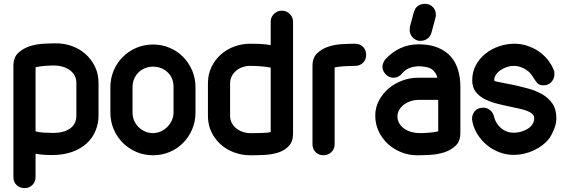

<svg xmlns="http://www.w3.org/2000/svg" viewBox="-20 -789 2902 988"><path d="M373 -362Q373 -385 363 -402Q353 -419 336.5 -430Q320 -441 300 -446.5Q280 -452 259 -452Q237 -452 211 -450Q185 -448 163 -443V-113Q179 -108 207 -106.5Q235 -105 256 -105Q307 -105 340 -127.5Q373 -150 373 -195ZM487 -195Q487 -154 472 -117Q457 -80 427 -52Q397 -24 351.5 -7.5Q306 9 245 9Q227 9 206.5 7.5Q186 6 163 2V122Q163 147 146.5 163Q130 179 107 179Q82 179 65.5 163.5Q49 148 49 123V-451Q49 -493 73 -516Q97 -539 131.5 -550.5Q166 -562 203.5 -564Q241 -566 269 -566Q312 -566 351.5 -551.5Q391 -537 421 -510Q451 -483 469 -445.5Q487 -408 487 -362Z M548 -340Q548 -386 565 -426Q582 -466 612 -496Q642 -526 682 -543Q722 -560 767 -560Q813 -560 853 -543Q893 -526 922.5 -496Q952 -466 969 -426Q986 -386 986 -340V-210Q986 -164 969 -124Q952 -84 922.5 -54Q893 -24 853 -7Q813 10 767 10Q722 10 682 -7Q642 -24 612 -54Q582 -84 565 -124Q548 -164 548 -210ZM662 -210Q662 -188 670 -169Q678 -150 692.5 -135.5Q707 -121 726 -112.5Q745 -104 767 -104Q788 -104 807 -112.5Q826 -121 840.5 -135.5Q855 -150 864 -169Q873 -188 873 -210V-341Q873 -389 842 -417.5Q811 -446 767 -446Q746 -446 727 -438.5Q708 -431 693.5 -417Q679 -403 670.5 -383.5Q662 -364 662 -340Z M1164 -193Q1164 -173 1172.5 -156.5Q1181 -140 1195.5 -128.5Q1210 -117 1229 -110.5Q1248 -104 1268 -104H1287Q1302 -104 1319 -104.5Q1336 -105 1351 -106Q1366 -107 1373 -110V-441Q1348 -446 1320.5 -448Q1293 -450 1267 -450Q1247 -450 1228 -443.5Q1209 -437 1195 -425Q1181 -413 1172.5 -396.5Q1164 -380 1164 -360ZM1050 -361Q1050 -406 1068 -443.5Q1086 -481 1116 -508Q1146 -535 1185.5 -549.5Q1225 -564 1268 -564Q1290 -564 1317 -563Q1344 -562 1373 -557V-678Q1373 -701 1390 -717.5Q1407 -734 1430 -734Q1455 -734 1471.5 -717Q1488 -700 1488 -677V-102Q1488 -61 1466.5 -38Q1445 -15 1413 -4.5Q1381 6 1344 8Q1307 10 1277 10H1268Q1225 10 1185.5 -4.5Q1146 -19 1116 -45.5Q1086 -72 1068 -109.5Q1050 -147 1050 -193Z M1702 -47Q1702 -22 1685 -6Q1668 10 1645 10Q1620 10 1604 -6Q1588 -22 1588 -47V-450Q1588 -492 1612 -515Q1636 -538 1670 -549Q1704 -560 1741.5 -562Q1779 -564 1807 -564Q1832 -564 1848 -548Q1864 -532 1864 -507Q1864 -482 1848 -466Q1832 -450 1807 -450Q1784 -450 1755.5 -448.5Q1727 -447 1702 -442Z M2231 -389Q2224 -416 2203 -432Q2182 -448 2130 -448Q2104 -446 2084.5 -438Q2065 -430 2049 -411Q2031 -389 2005 -389Q1982 -389 1965 -406.5Q1948 -424 1948 -446Q1948 -455 1952 -465Q1956 -475 1962 -483Q1997 -521 2040 -541Q2083 -561 2135 -561Q2192 -561 2233 -544Q2274 -527 2299.5 -498Q2325 -469 2337 -429.5Q2349 -390 2349 -344V-105Q2349 -62 2324.5 -39Q2300 -16 2265.5 -5Q2231 6 2192.5 8Q2154 10 2126 10Q2084 10 2045 -5.5Q2006 -21 1976.5 -48Q1947 -75 1929 -112.5Q1911 -150 1911 -194Q1911 -235 1929.5 -270.5Q1948 -306 1978.5 -332.5Q2009 -359 2049 -374Q2089 -389 2131 -389ZM2235 -275H2131Q2113 -275 2094.5 -269Q2076 -263 2061 -252.5Q2046 -242 2036 -226.5Q2026 -211 2025 -193Q2025 -170 2035 -153.5Q2045 -137 2061.5 -126Q2078 -115 2098 -109.5Q2118 -104 2139 -104Q2160 -104 2186 -106Q2212 -108 2235 -113ZM2110 -728V-727Q2115 -747 2130 -758Q2145 -769 2165 -769H2171H2174Q2176 -769 2181 -767L2180 -768Q2200 -763 2211.5 -748Q2223 -733 2223 -712Q2223 -709 2222.5 -705.5Q2222 -702 2220 -697L2221 -698L2200 -620V-621Q2195 -601 2179.5 -590Q2164 -579 2146 -579H2139H2135Q2133 -579 2131 -580Q2112 -585 2100 -600.5Q2088 -616 2088 -635Q2088 -637 2088.5 -638.5Q2089 -640 2089 -642V-650Z M2829 -430Q2832 -425 2832.5 -418.5Q2833 -412 2833 -407Q2833 -385 2818 -367.5Q2803 -350 2777 -350Q2756 -350 2746.5 -360Q2737 -370 2727 -386L2728 -385Q2723 -392 2718 -400Q2713 -408 2707 -414Q2690 -431 2668 -440.5Q2646 -450 2624 -450Q2606 -450 2588 -444Q2570 -438 2555.5 -428Q2541 -418 2532 -404.5Q2523 -391 2523 -376Q2523 -371 2541 -368L2586 -359Q2594 -357 2602 -356Q2610 -355 2618 -353Q2659 -344 2699 -333Q2739 -322 2771 -303.5Q2803 -285 2823 -255.5Q2843 -226 2843 -181Q2843 -152 2830.5 -122.5Q2818 -93 2808 -79Q2793 -59 2772.5 -43Q2752 -27 2727.5 -15.5Q2703 -4 2676.5 2Q2650 8 2625 8Q2585 8 2549.5 -5.5Q2514 -19 2485.5 -42.5Q2457 -66 2437 -98Q2417 -130 2410 -167L2411 -166Q2409 -171 2409 -174V-178Q2409 -201 2424.5 -218Q2440 -235 2466 -235Q2486 -235 2501.5 -222.5Q2517 -210 2522 -190Q2530 -154 2558 -130Q2586 -106 2624 -106Q2643 -106 2662 -111.5Q2681 -117 2696 -126.5Q2711 -136 2720 -150Q2729 -164 2729 -181Q2729 -194 2719 -203Q2709 -212 2692 -218.5Q2675 -225 2652 -230L2606 -240Q2571 -247 2536.5 -256Q2502 -265 2473.5 -279.5Q2445 -294 2427.5 -317Q2410 -340 2410 -376Q2410 -419 2429 -454Q2448 -489 2479 -513.5Q2510 -538 2549 -551Q2588 -564 2627 -564Q2660 -564 2691.5 -554Q2723 -544 2750 -526Q2777 -508 2797.5 -483Q2818 -458 2829 -429Z"/></svg>

Font: VDS
Style: Bold
Weight: 700
Designer: artmaker
Foundry: artmaker
Version: Version 1.000 2009 initial release